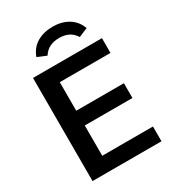

<svg xmlns="http://www.w3.org/2000/svg" viewBox="-217 -1034 1029 1148"><g transform="rotate(-30 297.5 -459.5)"><path d="M77 -712H553V-610H203V-413H532V-311H203V-102H553V0H77ZM504 -810 442 -784Q422 -815 394.5 -828Q367 -841 331 -841Q295 -841 267 -828Q239 -815 219 -784L157 -810Q177 -865 223 -892Q269 -919 331 -919Q393 -919 438.5 -891.5Q484 -864 504 -810Z"/></g></svg>

Font: Muli
Style: Bold
Weight: 700
Designer: Vernon Adams
Foundry: Vernon Adams
Version: Version 2.001